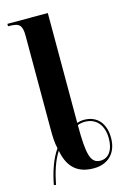

<svg xmlns="http://www.w3.org/2000/svg" viewBox="-122 -817 597 913"><g transform="rotate(-15 176.5 -360.0)"><path d="M26 37 36 40C47 -17 64 -73 91 -114C106 -31 151 10 231 10C301 10 347 -34 347 -109C347 -181 308 -225 245 -225C233 -225 221 -223 210 -219V-760H11V-748H17C67 -748 80 -735 80 -682V-224C80 -186 81 -157 88 -127C59 -86 39 -30 26 37ZM271 -17C222 -17 210 -63 210 -208C221 -213 234 -215 245 -215C302 -215 336 -175 336 -109C336 -51 310 -17 271 -17Z"/></g></svg>

Font: Noto Serif Display ExtraCondensed
Style: Bold
Weight: 700
Width: 2
Designer: Monotype Design Team
Foundry: Monotype Imaging Inc.
Version: Version 2.009